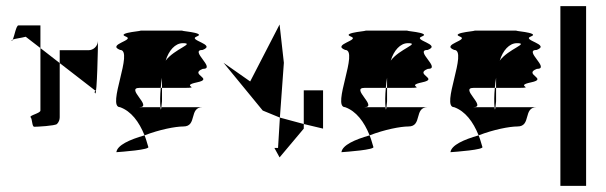

<svg xmlns="http://www.w3.org/2000/svg" viewBox="-20 -795 1980 627"><path d="M18 -662C19 -661 21 -663 22 -666C19 -665 17 -663 18 -662ZM22 -666C30 -669 49 -671 64 -675L112 -638V-712H40C33 -712 27 -678 22 -666ZM40 -694ZM80 -412C86 -406 84 -381 92 -381C101 -381 159 -384 166 -390C172 -396 175 -404 175 -412V-589L112 -638V-434C112 -425 74 -418 80 -412ZM175 -589 290 -500C298 -500 284 -497 291 -490C297 -484 300 -647 300 -661C299 -644 285 -631 269 -631H175ZM300 -661C300 -661 300 -662 300 -662C300 -662 300 -662 300 -662Z M360 -298ZM360 -298C374 -299 474 -306 464 -316C460 -329 457 -341 452 -353C403 -339 363 -321 360 -298ZM372 -445C408 -432 434 -398 452 -353C501 -372 553 -382 579 -382C625 -382 596 -445 642 -445H507C506 -437 505 -433 504 -445H435C480 -445 389 -508 435 -508H505C506 -519 507 -530 509 -541V-508H579C642 -508 566 -514 623 -526C681 -538 596 -552 642 -570C688 -570 596 -632 642 -632C688 -650 590 -664 623 -676C657 -689 551 -695 579 -695H435C463 -695 357 -689 390 -676C424 -664 327 -650 372 -632C418 -632 327 -445 372 -445ZM503 -474C503 -460 503 -451 504 -445H507C508 -453 509 -464 509 -464V-508H505C504 -496 503 -485 503 -474ZM521 -597C531 -630 552 -654 577 -654C619 -654 549 -635 521 -597Z M710 -590 838 -434 894 -411 907 -590 893 -715 797 -529ZM876 -312 893 -281 972 -375V-390L894 -411L888 -312ZM972 -390 1035 -375V-500H972Z M1095 -298ZM1095 -298C1109 -299 1209 -306 1199 -316C1195 -329 1192 -341 1187 -353C1138 -339 1098 -321 1095 -298ZM1107 -445C1143 -432 1169 -398 1187 -353C1236 -372 1288 -382 1314 -382C1360 -382 1331 -445 1377 -445H1242C1241 -437 1240 -433 1239 -445H1170C1215 -445 1124 -508 1170 -508H1240C1241 -519 1242 -530 1244 -541V-508H1314C1377 -508 1301 -514 1358 -526C1416 -538 1331 -552 1377 -570C1423 -570 1331 -632 1377 -632C1423 -650 1325 -664 1358 -676C1392 -689 1286 -695 1314 -695H1170C1198 -695 1092 -689 1125 -676C1159 -664 1062 -650 1107 -632C1153 -632 1062 -445 1107 -445ZM1238 -474C1238 -460 1238 -451 1239 -445H1242C1243 -453 1244 -464 1244 -464V-508H1240C1239 -496 1238 -485 1238 -474ZM1256 -597C1266 -630 1287 -654 1312 -654C1354 -654 1284 -635 1256 -597Z M1451 -298ZM1451 -298C1465 -299 1565 -306 1555 -316C1551 -329 1548 -341 1543 -353C1494 -339 1454 -321 1451 -298ZM1463 -445C1499 -432 1525 -398 1543 -353C1592 -372 1644 -382 1670 -382C1716 -382 1687 -445 1733 -445H1598C1597 -437 1596 -433 1595 -445H1526C1571 -445 1480 -508 1526 -508H1596C1597 -519 1598 -530 1600 -541V-508H1670C1733 -508 1657 -514 1714 -526C1772 -538 1687 -552 1733 -570C1779 -570 1687 -632 1733 -632C1779 -650 1681 -664 1714 -676C1748 -689 1642 -695 1670 -695H1526C1554 -695 1448 -689 1481 -676C1515 -664 1418 -650 1463 -632C1509 -632 1418 -445 1463 -445ZM1594 -474C1594 -460 1594 -451 1595 -445H1598C1599 -453 1600 -464 1600 -464V-508H1596C1595 -496 1594 -485 1594 -474ZM1612 -597C1622 -630 1643 -654 1668 -654C1710 -654 1640 -635 1612 -597Z M1810 -188H1894V-775H1810Z"/></svg>

Font: bitstorm
Style: sucn
Weight: 400
Version: Version 0.2